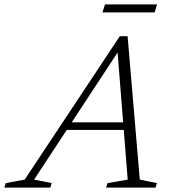

<svg xmlns="http://www.w3.org/2000/svg" viewBox="-83 -855 791 875"><path d="M201 -263 213 -297.5H515L503.5 -263ZM554 -36.5 632 -20.5 626 0H400.5L407 -20.5L499 -36.5L451 -639.5H468.5L72.5 -36.5L152.5 -20.5L146.5 0H-63L-57 -20.5L29.5 -36.5L463 -690H498.5ZM384 -798.5 395.5 -835H632.5L622 -798.5Z"/></svg>

Font: Newsreader Light
Style: Italic
Weight: 300
Italic angle: -17°
Designer: Hugues Gentile
Foundry: Production Type
Version: Version 1.003